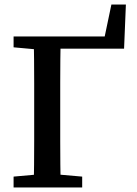

<svg xmlns="http://www.w3.org/2000/svg" viewBox="-20 -828 603 848"><path d="M129 0Q130 -50 130.5 -101Q131 -152 131 -204.5Q131 -257 131 -310V-357Q131 -409 131 -460.5Q131 -512 130.5 -564Q130 -616 129 -667H248Q247 -617 246.5 -565Q246 -513 246 -461.5Q246 -410 246 -357V-310Q246 -257 246 -205Q246 -153 246.5 -102Q247 -51 248 0ZM196 -613V-667H491L432 -617L472 -808H536L528 -613ZM40 0V-48L174 -60H206L343 -48V0ZM40 -619V-667H184V-607H172Z"/></svg>

Font: Source Serif 4 18pt Medium
Style: Regular
Weight: 500
Designer: Frank Grießhammer
Foundry: Adobe Systems Incorporated
Version: Version 4.004;hotconv 1.0.116;makeotfexe 2.5.65601